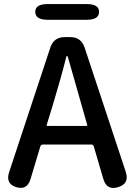

<svg xmlns="http://www.w3.org/2000/svg" viewBox="-20 -919 662 942"><path d="M59 -1Q6 -18 25 -75L227 -686Q244 -737 298 -737H324Q378 -737 395 -686L597 -76Q616 -18 560 -1Q504 17 487 -41L440 -201Q437 -210 427 -210H191Q181 -210 178 -201L130 -41Q113 16 59 -1ZM209 -306Q208 -301 213 -301H404Q409 -301 408 -306L314 -636Q311 -645 308.5 -645Q306 -645 304 -636Q279 -535 238 -400ZM213 -822Q153 -822 153 -861Q153 -899 213 -899H406Q466 -899 466 -861Q466 -822 406 -822Z"/></svg>

Font: Resource Han Rounded KR Medium
Style: Regular
Weight: 500
Designer: Cyano Hao (round all glyphs); Ryoko NISHIZUKA 西塚涼子 (kana, bopomofo & ideographs); Paul D. Hunt (Latin, Greek & Cyrillic)
Foundry: Cyano Hao
Version: 0.990